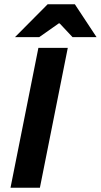

<svg xmlns="http://www.w3.org/2000/svg" viewBox="-20 -875 470 895"><path d="M29 0 159 -652H296L166 0ZM50 -702 202 -855H329L430 -702H318L258 -766H254L163 -702Z"/></svg>

Font: Source Sans 3
Style: Bold Italic
Weight: 700
Italic angle: -11°
Designer: Paul D. Hunt
Foundry: Adobe
Version: Version 3.052;hotconv 1.1.0;makeotfexe 2.6.0